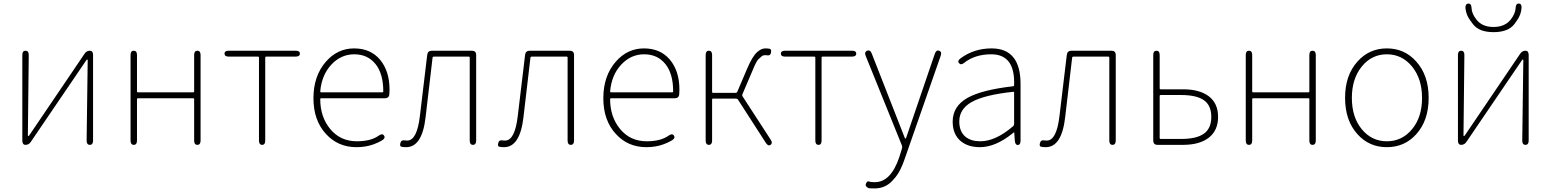

<svg xmlns="http://www.w3.org/2000/svg" viewBox="-20 -811 8684 1075"><path d="M123 0Q105 0 105 -24V-503Q105 -527 123 -527Q141 -527 141 -503L136 -54Q136 -49 138.5 -49Q141 -49 145 -55L454 -511Q465 -527 483 -527Q501 -527 501 -503V-24Q501 0 483 0Q465 0 465 -24L471 -473Q471 -478 468.5 -478Q466 -478 462 -472L152 -16Q141 0 123 0Z M729 0Q711 0 711 -24V-503Q711 -527 729 -527Q747 -527 747 -503V-299Q747 -294 752 -294H1062Q1067 -294 1067 -299V-503Q1067 -527 1085 -527Q1103 -527 1103 -503V-24Q1103 0 1085 0Q1067 0 1067 -24V-256Q1067 -261 1062 -261H752Q747 -261 747 -256V-24Q747 0 729 0Z M1448 0Q1430 0 1430 -24V-489Q1430 -494 1425 -494H1261Q1237 -494 1237 -511Q1237 -527 1261 -527H1635Q1659 -527 1659 -511Q1659 -494 1635 -494H1470Q1465 -494 1465 -489V-24Q1465 0 1448 0Z M1976 13Q1873 13 1806 -60Q1735 -136 1735 -261Q1735 -386 1805 -466Q1870 -540 1962.5 -540Q2055 -540 2108 -476.5Q2161 -413 2161 -309Q2161 -297 2160 -285Q2159 -261 2135 -261H1778Q1773 -261 1773 -256Q1773 -156 1829.5 -88Q1886 -20 1978 -20Q2057 -20 2101 -52Q2121 -66 2130 -52Q2140 -38 2119 -25Q2099 -13 2072 -3Q2028 13 1976 13ZM1773 -299Q1773 -294 1778 -294H2121Q2126 -294 2126 -299Q2126 -399 2082 -453Q2038 -507 1963.5 -507Q1889 -507 1835 -449Q1781 -391 1773 -299Z M2254 13Q2235 13 2226 10Q2217 7 2222 -11Q2226 -28 2244 -25Q2249 -24 2260 -24Q2315 -24 2331 -162L2372 -504Q2375 -527 2398 -527H2622Q2646 -527 2646 -503V-24Q2646 0 2628 0Q2610 0 2610 -24V-489Q2610 -494 2605 -494H2409Q2403 -494 2402 -489L2363 -156Q2344 13 2254 13Z M2802 13Q2783 13 2774 10Q2765 7 2770 -11Q2774 -28 2792 -25Q2797 -24 2808 -24Q2863 -24 2879 -162L2920 -504Q2923 -527 2946 -527H3170Q3194 -527 3194 -503V-24Q3194 0 3176 0Q3158 0 3158 -24V-489Q3158 -494 3153 -494H2957Q2951 -494 2950 -489L2911 -156Q2892 13 2802 13Z M3599 13Q3496 13 3429 -60Q3358 -136 3358 -261Q3358 -386 3428 -466Q3493 -540 3585.5 -540Q3678 -540 3731 -476.5Q3784 -413 3784 -309Q3784 -297 3783 -285Q3782 -261 3758 -261H3401Q3396 -261 3396 -256Q3396 -156 3452.5 -88Q3509 -20 3601 -20Q3680 -20 3724 -52Q3744 -66 3753 -52Q3763 -38 3742 -25Q3722 -13 3695 -3Q3651 13 3599 13ZM3396 -299Q3396 -294 3401 -294H3744Q3749 -294 3749 -299Q3749 -399 3705 -453Q3661 -507 3586.5 -507Q3512 -507 3458 -449Q3404 -391 3396 -299Z M3949 0Q3931 0 3931 -24V-503Q3931 -527 3949 -527Q3967 -527 3967 -503V-296Q3967 -291 3972 -291H4098Q4105 -291 4108 -297L4163 -426Q4192 -495 4220 -520Q4243 -540 4265 -540Q4278 -540 4289 -538Q4300 -536 4297 -518Q4294 -500 4281 -501Q4276 -502 4265 -502Q4251 -502 4245 -496Q4236 -487 4226 -479Q4215 -469 4193 -415L4137 -284Q4134 -277 4138 -271L4295 -29Q4308 -9 4294 0Q4281 9 4268 -11L4112 -253Q4108 -259 4100 -259H3972Q3967 -259 3967 -254V-24Q3967 0 3949 0Z M4563 0Q4545 0 4545 -24V-489Q4545 -494 4540 -494H4376Q4352 -494 4352 -511Q4352 -527 4376 -527H4750Q4774 -527 4774 -511Q4774 -494 4750 -494H4585Q4580 -494 4580 -489V-24Q4580 0 4563 0Z M4876 244Q4845 244 4842 242Q4821 231 4829 216Q4836 201 4845 205Q4854 209 4878 209Q4967 209 5014 72Q5018 61 5021 50L5030 21Q5033 12 5030 4L4827 -498Q4818 -520 4835 -527Q4852 -534 4861 -511L5045 -41Q5047 -35 5049.5 -35Q5052 -35 5054 -41L5214 -510Q5222 -533 5238 -527Q5255 -521 5247 -499L5047 74Q5023 146 4994 181Q4986 190 4978 199Q4938 244 4876 244Z M5466 13Q5400 13 5359 -21Q5314 -59 5314 -130Q5314 -216 5397 -263Q5477 -308 5652 -328Q5658 -329 5658 -335Q5664 -507 5530 -507Q5439 -507 5378 -459Q5360 -444 5349 -458Q5339 -471 5359 -485Q5434 -540 5532 -540Q5694 -540 5694 -341V-24Q5694 0 5679 1Q5664 1 5662 -23L5659 -65Q5659 -70 5657.5 -70Q5656 -70 5649 -64Q5554 13 5466 13ZM5469 -20Q5554 -20 5652 -104Q5658 -109 5658 -117V-293Q5658 -298 5653 -297Q5491 -280 5419 -239Q5351 -200 5351 -131Q5351 -74 5386 -45Q5417 -20 5469 -20Z M5835 13Q5816 13 5807 10Q5798 7 5803 -11Q5807 -28 5825 -25Q5830 -24 5841 -24Q5896 -24 5912 -162L5953 -504Q5956 -527 5979 -527H6203Q6227 -527 6227 -503V-24Q6227 0 6209 0Q6191 0 6191 -24V-489Q6191 -494 6186 -494H5990Q5984 -494 5983 -489L5944 -156Q5925 13 5835 13Z M6461 0Q6437 0 6437 -24V-503Q6437 -527 6455 -527Q6473 -527 6473 -503V-316Q6473 -311 6478 -311H6604Q6697 -311 6748.5 -271.5Q6800 -232 6800 -156.5Q6800 -81 6748.5 -40.5Q6697 0 6604 0ZM6473 -38Q6473 -33 6478 -33H6593Q6679 -33 6720.5 -62.5Q6762 -92 6762 -156.5Q6762 -221 6720.5 -250Q6679 -279 6593 -279H6478Q6473 -279 6473 -274Z M6973 0Q6955 0 6955 -24V-503Q6955 -527 6973 -527Q6991 -527 6991 -503V-299Q6991 -294 6996 -294H7306Q7311 -294 7311 -299V-503Q7311 -527 7329 -527Q7347 -527 7347 -503V-24Q7347 0 7329 0Q7311 0 7311 -24V-256Q7311 -261 7306 -261H6996Q6991 -261 6991 -256V-24Q6991 0 6973 0Z M7581 -59Q7511 -136 7511 -263Q7511 -390 7581 -467Q7646 -540 7745 -540Q7844 -540 7909 -467Q7979 -390 7979 -263Q7979 -136 7909 -59Q7844 13 7745 13Q7646 13 7581 -59ZM7604.5 -87.5Q7660 -20 7745 -20Q7830 -20 7886 -87.5Q7942 -155 7942 -262.5Q7942 -370 7886 -438.5Q7830 -507 7745 -507Q7660 -507 7604.5 -438.5Q7549 -370 7549 -262.5Q7549 -155 7604.5 -87.5Z M8161 0Q8143 0 8143 -24V-503Q8143 -527 8161 -527Q8179 -527 8179 -503L8174 -54Q8174 -49 8176.5 -49Q8179 -49 8183 -55L8492 -511Q8503 -527 8521 -527Q8539 -527 8539 -503V-24Q8539 0 8521 0Q8503 0 8503 -24L8509 -473Q8509 -478 8506.5 -478Q8504 -478 8500 -472L8190 -16Q8179 0 8161 0ZM8227 -676Q8220 -686 8213 -695Q8189 -726 8185 -765Q8183 -789 8201 -791Q8218 -792 8219 -767Q8220 -735 8246 -702Q8278 -660 8342 -660Q8406 -660 8439 -702Q8465 -736 8466 -767Q8467 -792 8484 -791Q8501 -790 8499 -766Q8496 -727 8473 -696Q8466 -686 8459 -676Q8424 -631 8342.5 -631Q8261 -631 8227 -676Z"/></svg>

Font: Resource Han Rounded JP ExtraLight
Style: Regular
Weight: 250
Designer: Cyano Hao (round all glyphs); Ryoko NISHIZUKA 西塚涼子 (kana, bopomofo & ideographs); Paul D. Hunt (Latin, Greek & Cyrillic)
Foundry: Cyano Hao
Version: 0.990